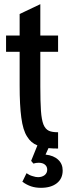

<svg xmlns="http://www.w3.org/2000/svg" viewBox="-20 -711 320 919"><path d="M176 -181Q179 -138 188 -115Q197 -93 214 -85Q229 -78 258 -78V0Q245 0 234 -0.5Q223 -1 212 -2L198 29Q237 33 259 54Q280 74 280 105Q280 144 252 166Q224 188 176 188Q150 188 129 181Q108 174 87 159L107 118Q121 128 136 132Q151 137 162 137Q181 137 194 127Q206 117 206 101Q206 86 195 77Q184 68 165 68Q152 68 140 72L129 59L159 -15Q128 -27 110 -57Q90 -87 82 -148Q78 -177 76 -215.5Q74 -254 74 -302V-463H9V-541H74V-644L173 -691V-541H258V-463H173V-297Q173 -225 176 -181Z"/></svg>

Font: Medium
Style: Regular
Weight: 500
Designer: Fernando Haro
Foundry: deFharo
Version: Version 1.787